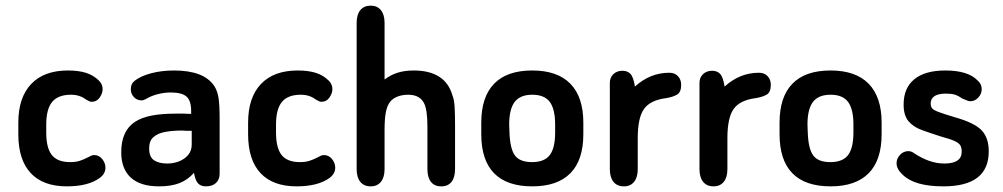

<svg xmlns="http://www.w3.org/2000/svg" viewBox="-20 -651 3556 681"><path d="M45 -216V-175Q45 -84 89 -37Q133 10 217 10Q293 10 334 -20Q354 -35 354 -56Q354 -73 342.5 -87Q331 -101 314 -101Q306 -101 296 -95Q277 -85 262.5 -80.5Q248 -76 229 -76Q184 -76 164 -101Q144 -126 144 -181V-209Q144 -264 165 -289.5Q186 -315 232 -315Q263 -315 285 -298Q294 -293 297.5 -291.5Q301 -290 306 -290Q323 -290 333.5 -305Q344 -320 344 -335Q344 -352 331 -365Q312 -384 285.5 -392.5Q259 -401 221 -401Q136 -401 90.5 -353Q45 -305 45 -216Z M658 -247Q639 -248 630 -248Q621 -248 616 -248Q611 -248 605 -248Q553 -248 517.5 -241Q482 -234 459 -219Q410 -187 410 -111Q410 -52 444 -21Q478 10 544 10Q587 10 616.5 -1.5Q646 -13 668 -38Q673 -10 683 0Q693 10 710 10Q733 10 746 -2Q759 -14 759 -35V-226Q759 -280 755 -304.5Q751 -329 740 -346Q721 -374 685.5 -387.5Q650 -401 597 -401Q553 -401 515.5 -391Q478 -381 457 -364Q444 -354 444 -334Q444 -318 455 -306.5Q466 -295 482 -295Q489 -295 498 -300Q516 -311 539.5 -317Q563 -323 585 -323Q625 -323 641.5 -308.5Q658 -294 658 -257ZM660 -187V-138Q660 -116 647 -101Q634 -86 614.5 -78.5Q595 -71 573 -71Q544 -71 526.5 -82.5Q509 -94 509 -125Q509 -151 524 -164.5Q539 -178 565.5 -183Q592 -188 625 -188Q633 -187 642 -187Q651 -187 660 -187Z M860 -216V-175Q860 -84 904 -37Q948 10 1032 10Q1108 10 1149 -20Q1169 -35 1169 -56Q1169 -73 1157.5 -87Q1146 -101 1129 -101Q1121 -101 1111 -95Q1092 -85 1077.5 -80.5Q1063 -76 1044 -76Q999 -76 979 -101Q959 -126 959 -181V-209Q959 -264 980 -289.5Q1001 -315 1047 -315Q1078 -315 1100 -298Q1109 -293 1112.5 -291.5Q1116 -290 1121 -290Q1138 -290 1148.5 -305Q1159 -320 1159 -335Q1159 -352 1146 -365Q1127 -384 1100.5 -392.5Q1074 -401 1036 -401Q951 -401 905.5 -353Q860 -305 860 -216Z M1344 -369V-570Q1344 -599 1331 -615Q1318 -631 1295 -631Q1271 -631 1258 -615Q1245 -599 1245 -570V-51Q1245 -22 1258 -6Q1271 10 1295 10Q1318 10 1331 -6Q1344 -22 1344 -51V-189Q1344 -229 1348.5 -252.5Q1353 -276 1363 -289Q1373 -302 1390 -308.5Q1407 -315 1428 -315Q1470 -315 1485 -283Q1496 -260 1496 -201V-51Q1496 -22 1508.5 -6Q1521 10 1545 10Q1569 10 1581.5 -6Q1594 -22 1594 -51V-209Q1594 -246 1592.5 -271.5Q1591 -297 1585 -312Q1560 -401 1447 -401Q1415 -401 1390 -393Q1365 -385 1344 -369Z M1687 -216V-175Q1687 -83 1732.5 -36.5Q1778 10 1868 10Q1957 10 2003 -36.5Q2049 -83 2049 -175V-216Q2049 -307 2003 -354Q1957 -401 1868 -401Q1778 -401 1732.5 -354Q1687 -307 1687 -216ZM1949 -209V-181Q1949 -126 1930 -101Q1911 -76 1867 -76Q1824 -76 1806.5 -99.5Q1789 -123 1787 -182L1786 -209Q1786 -264 1805.5 -289.5Q1825 -315 1868 -315Q1911 -315 1930 -289.5Q1949 -264 1949 -209Z M2232 -344Q2227 -377 2216.5 -388.5Q2206 -400 2188 -400Q2168 -400 2155.5 -388Q2143 -376 2143 -357V-51Q2143 -22 2156 -6Q2169 10 2193 10Q2216 10 2229 -6Q2242 -22 2242 -51V-161Q2242 -234 2264.5 -265Q2287 -296 2343 -303Q2367 -307 2381.5 -315.5Q2396 -324 2396 -350Q2396 -369 2384.5 -381Q2373 -393 2354 -393Q2286 -393 2232 -344Z M2550 -344Q2545 -377 2534.5 -388.5Q2524 -400 2506 -400Q2486 -400 2473.5 -388Q2461 -376 2461 -357V-51Q2461 -22 2474 -6Q2487 10 2511 10Q2534 10 2547 -6Q2560 -22 2560 -51V-161Q2560 -234 2582.5 -265Q2605 -296 2661 -303Q2685 -307 2699.5 -315.5Q2714 -324 2714 -350Q2714 -369 2702.5 -381Q2691 -393 2672 -393Q2604 -393 2550 -344Z M2745 -216V-175Q2745 -83 2790.5 -36.5Q2836 10 2926 10Q3015 10 3061 -36.5Q3107 -83 3107 -175V-216Q3107 -307 3061 -354Q3015 -401 2926 -401Q2836 -401 2790.5 -354Q2745 -307 2745 -216ZM3007 -209V-181Q3007 -126 2988 -101Q2969 -76 2925 -76Q2882 -76 2864.5 -99.5Q2847 -123 2845 -182L2844 -209Q2844 -264 2863.5 -289.5Q2883 -315 2926 -315Q2969 -315 2988 -289.5Q3007 -264 3007 -209Z M3326 10Q3487 10 3487 -114Q3487 -163 3461 -189.5Q3435 -216 3367 -235Q3327 -247 3308.5 -254Q3290 -261 3285.5 -267.5Q3281 -274 3281 -284Q3281 -301 3294.5 -310Q3308 -319 3335 -319Q3354 -319 3366 -315.5Q3378 -312 3394 -301Q3409 -295 3413 -293.5Q3417 -292 3422 -292Q3438 -292 3450 -305Q3462 -318 3462 -335Q3462 -353 3447 -366Q3413 -401 3333 -401Q3261 -401 3223 -370Q3185 -339 3185 -280Q3185 -242 3202 -221.5Q3219 -201 3249 -190Q3279 -179 3317 -167Q3350 -158 3365.5 -151Q3381 -144 3386 -135.5Q3391 -127 3391 -113Q3391 -71 3330 -71Q3302 -71 3275.5 -80.5Q3249 -90 3223 -107Q3218 -111 3212.5 -113Q3207 -115 3202 -115Q3185 -115 3172.5 -102Q3160 -89 3160 -72Q3160 -51 3182 -31Q3224 10 3326 10Z"/></svg>

Font: Beiruti SemiBold
Style: Regular
Weight: 600
Designer: Arlette Boutros
Foundry: Boutros
Version: Version 1.41